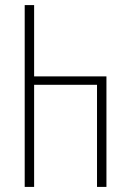

<svg xmlns="http://www.w3.org/2000/svg" viewBox="-20 -734 505 754"><path d="M77 0H114V-401H361V0H398V-434H114V-714H77Z"/></svg>

Font: Noto Sans Georgian ExtraCondensed ExtraLight
Style: Regular
Weight: 200
Width: 2
Designer: Monotype Design Team, Akaki Razmadze
Foundry: Google LLC
Version: Version 2.005